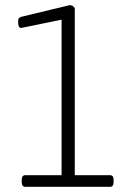

<svg xmlns="http://www.w3.org/2000/svg" viewBox="-20 -722 510 742"><path d="M78 0Q64 0 64 -18V-27Q64 -45 78 -45H218V-646L67 -615Q55 -612 52.5 -620.5Q50 -629 50 -639Q50 -648 53 -651.5Q56 -655 62 -657L249 -702Q257 -702 263 -697.5Q269 -693 269 -687V-45H405Q419 -45 419 -27V-18Q419 0 405 0Z"/></svg>

Font: Asap Condensed ExtraLight
Style: Regular
Weight: 200
Width: 3
Designer: Pablo Cosgaya
Foundry: Omnibus-Type
Version: Version 3.001; ttfautohint (v1.8.4.7-5d5b)